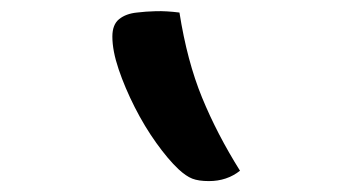

<svg xmlns="http://www.w3.org/2000/svg" viewBox="-20 -772 640 352"><path d="M309 -749Q323 -660 350.5 -593Q378 -526 420 -459Q396 -440 363 -440Q344 -440 332.5 -444.5Q321 -449 307 -462Q288 -480 266.5 -510Q245 -540 227 -575.5Q209 -611 197.5 -645Q186 -679 186 -705Q186 -727 198.5 -737Q211 -747 231 -749Q247 -751 266 -751.5Q285 -752 309 -749Z"/></svg>

Font: Recursive Mn Csl St Med
Style: Regular
Weight: 500
Monospace: yes
Version: Version 1.079;hotconv 1.0.112;makeotfexe 2.5.65598; ttfautoh